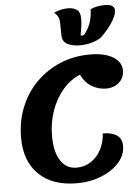

<svg xmlns="http://www.w3.org/2000/svg" viewBox="-65 -1059 826 1134"><g transform="rotate(-5 347.5 -492.0)"><path d="M345 25Q201 25 120 -53Q39 -131 39 -271Q39 -369 73 -452.5Q107 -536 168 -597Q229 -658 310 -692Q391 -726 487 -726Q572 -726 622.5 -696Q673 -666 673 -615Q673 -572 642.5 -544.5Q612 -517 565 -517Q521 -517 481.5 -540Q442 -563 418 -612Q362 -590 317.5 -539Q273 -488 247.5 -417Q222 -346 222 -265Q222 -172 256 -119.5Q290 -67 351 -67Q399 -67 436.5 -92Q474 -117 496.5 -159.5Q519 -202 522 -255Q575 -255 605 -234.5Q635 -214 635 -171Q635 -117 595.5 -72.5Q556 -28 490 -1.5Q424 25 345 25ZM431 -785Q389 -785 359.5 -800.5Q330 -816 329 -853L328 -925Q328 -951 319 -966Q310 -981 298 -990Q316 -999 338 -1004Q360 -1009 382 -1009Q414 -1009 434 -994.5Q454 -980 454 -941Q454 -918 450.5 -892.5Q447 -867 442 -842H460Q486 -870 500 -909Q514 -948 514 -991Q528 -999 550.5 -1004Q573 -1009 599 -1009Q631 -1009 644 -999Q657 -989 657 -974Q657 -951 641 -921.5Q625 -892 601.5 -864Q578 -836 556 -817Q534 -803 501.5 -794Q469 -785 431 -785Z"/></g></svg>

Font: Lemonada SemiBold
Style: Regular
Weight: 600
Designer: Mohamed Gaber (Arabic), Eduardo Tunni (Latin)
Foundry: Kief Type Foundry
Version: Version 4.005; ttfautohint (v1.8.3)